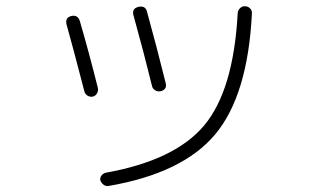

<svg xmlns="http://www.w3.org/2000/svg" viewBox="-20 -586 1040 633"><path d="M336.9 27.3Q328.1 28.3 320.8 22.5Q313.5 16.6 310.5 7.8Q309.6 -1 314.9 -7.8Q320.3 -14.6 329.1 -16.6Q557.6 -57.6 653.8 -173.3Q750 -289.1 763.7 -543Q764.6 -552.7 772 -559.6Q779.3 -566.4 789.1 -565.4Q798.8 -564.5 805.2 -557.6Q811.5 -550.8 810.5 -541Q796.9 -271.5 689.5 -143.1Q582 -14.6 336.9 27.3ZM257.8 -286.1Q219.7 -433.6 199.2 -505.9Q194.3 -528.3 215.3 -533.2Q236.3 -538.1 243.2 -516.6Q273.4 -413.1 302.7 -295.9Q304.7 -287.1 299.8 -278.3Q294.9 -269.5 286.1 -267.6Q276.4 -265.6 268.1 -271Q259.8 -276.4 257.8 -286.1ZM436.5 -563.5Q460 -568.4 464.8 -546.9Q498 -426.8 526.4 -311.5Q531.2 -290 508.8 -285.2Q500 -283.2 491.7 -288.1Q483.4 -293 481.4 -301.8Q455.1 -409.2 419.9 -536.1Q414.1 -557.6 436.5 -563.5Z"/></svg>

Font: Rounded-X Mgen+ 1m light
Style: Regular
Weight: 200
Designer: [Source Han Sans]
Ryoko NISHIZUKA  (kana & ideographs); Paul D. Hunt (Latin, Greek & Cyrillic); Wenlong ZHANG  (bopomofo
Version: Version 1.059.20150602